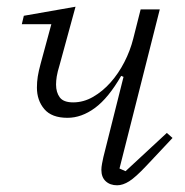

<svg xmlns="http://www.w3.org/2000/svg" viewBox="-20 -540 551 572"><path d="M329 12Q308 12 295 0Q282 -12 282 -34Q282 -42 284 -52.5Q286 -63 288 -72L348 -311L341 -314Q303 -248 263 -218.5Q223 -189 181 -189Q134 -189 112 -215Q90 -241 90 -279Q90 -296 92.5 -312Q95 -328 101 -350L133 -468H45L51 -493L205 -520L158 -348Q151 -325 149 -312Q147 -299 147 -288Q147 -265 158 -250Q169 -235 198 -235Q229 -235 257.5 -251.5Q286 -268 309.5 -294.5Q333 -321 350.5 -355Q368 -389 377 -425L399 -512H456L336 -38L354 -30L477 -144L494 -129L416 -46Q384 -12 365 0Q346 12 329 12Z"/></svg>

Font: IBM Plex Serif Light
Style: Italic
Weight: 300
Italic angle: -14°
Designer: Mike Abbink, Paul van der Laan, Pieter van Rosmalen
Foundry: Bold Monday
Version: Version 3.001